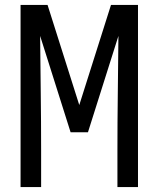

<svg xmlns="http://www.w3.org/2000/svg" viewBox="-20 -755 640 775"><path d="M63 0V-735H172L300 -331L428 -735H537V0H454V-147Q454 -263 455.5 -378.5Q457 -494 458 -610L335 -221H265L142 -610Q143 -494 144.5 -378.5Q146 -263 146 -147V0Z"/></svg>

Font: R Plex Mono
Style: Regular
Weight: 400
Monospace: yes
Designer: Belleve Invis
Foundry: Belleve Invis
Version: Version 31.8.0